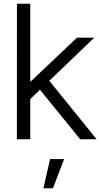

<svg xmlns="http://www.w3.org/2000/svg" viewBox="-20 -740 536 1020"><path d="M246 105 210.8 260H261.2L320.8 105ZM69.7 0 70 -720H140.7V0ZM389.2 -540H480.7L103.5 -177.8V-269.8ZM166 -295.5 219 -339.2 493.5 0H406.2Z"/></svg>

Font: Hauora
Style: Regular
Weight: 400
Designer: Wayne Shih
Foundry: WCYS
Version: Version 1.001